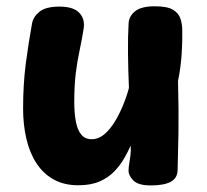

<svg xmlns="http://www.w3.org/2000/svg" viewBox="-20 -571 653 605"><path d="M226.9 12.8Q181.8 12.8 148.9 -5.6Q116.1 -24 94.7 -56.8Q73.3 -89.7 63.1 -133.8Q52.8 -178 52.8 -228.6Q52.8 -304.6 61 -368.5Q69.2 -432.4 80.8 -496.4Q84.3 -517.4 104.1 -533.8Q123.8 -550.2 167.2 -550.2Q210.6 -550.2 229.2 -531.2Q247.8 -512.1 243.9 -482.8Q238.2 -446.1 230.9 -412.7Q223.7 -379.2 218.8 -340.6Q214 -302 214 -249.1Q214.2 -213.2 219.2 -187.1Q224.2 -160.9 236.3 -146.6Q248.4 -132.3 268.8 -132.3Q290.1 -132.3 308.1 -147.3Q326 -162.2 340.8 -186.1Q355.6 -209.9 367.3 -238.4Q379.1 -266.9 386.3 -293.8Q383.9 -350 383.3 -403.7Q382.8 -457.4 385.3 -498.6Q387.1 -520.9 406.4 -536.1Q425.8 -551.2 468.1 -551.2Q506 -551.2 524.2 -540.8Q542.3 -530.3 548.3 -513.1Q554.3 -495.8 554.3 -475.6Q554.6 -459.3 554.2 -440.2Q553.8 -421 552.4 -400.2Q551 -379.4 548.1 -358.1Q545.2 -336.8 541 -316Q543.4 -216.3 542.3 -151.4Q541.2 -86.4 539.7 -36.3Q539.4 -9.4 517.9 1.9Q496.3 13.3 455.3 13.3Q416.1 13.3 400.6 -2Q385.1 -17.3 385.1 -33.1Q385.1 -42.9 387 -54.1Q388.9 -65.2 390.8 -79.6Q392.7 -93.9 391.9 -112Q383.1 -92.9 370.8 -71.3Q358.4 -49.8 339.8 -30.5Q321.2 -11.2 293.7 0.8Q266.1 12.8 226.9 12.8Z"/></svg>

Font: Playpen Sans Hebrew
Style: Regular
Weight: 400
Designer: Tom Grace, Laura Meseguer, Veronika Burian, José Scaglione
Foundry: TypeTogether
Version: Version 2.000